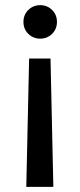

<svg xmlns="http://www.w3.org/2000/svg" viewBox="-20 -584 312 745"><path d="M136 -564Q163 -564 182 -545.5Q201 -527 201 -499Q201 -471 182 -452.5Q163 -434 136 -434Q109 -434 90 -452.5Q71 -471 71 -499Q71 -527 90 -545.5Q109 -564 136 -564ZM82 141 93 -357H176L187 141Z"/></svg>

Font: Albert Sans Medium
Style: Regular
Weight: 500
Designer: Andreas Rasmussen
Foundry: a.Foundry
Version: Version 1.025